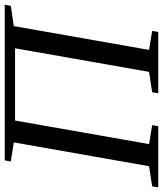

<svg xmlns="http://www.w3.org/2000/svg" viewBox="34 -737 695 819"><g transform="rotate(-90 381.5 -327.5)"><path d="M-8.3 0 -3.9 -25.9 82 -39.1 183.6 -616.2 102.1 -628.9 106.9 -654.8H771L766.1 -628.9L679.7 -616.2L578.1 -39.1L659.2 -25.9L654.8 0H393.1L397.5 -25.9L484.4 -39.1L585 -610.8H276.9L176.3 -39.1L257.3 -25.9L252.9 0Z"/></g></svg>

Font: Liberation Serif
Style: Italic
Weight: 400
Italic angle: -16.333°
Designer: Steve Matteson
Foundry: Ascender Corporation
Version: Version 2.1.5